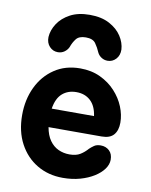

<svg xmlns="http://www.w3.org/2000/svg" viewBox="-89 -864 741 944"><g transform="rotate(10 281.0 -392.0)"><path d="M289.8 15Q217.8 15 161.4 -18.4Q105 -51.8 72.5 -112.5Q40 -173.2 40 -255.2Q40 -331.8 69.6 -394.1Q99.2 -456.5 153.8 -493.2Q208.2 -530 282.5 -530Q338.8 -530 383.1 -509Q427.5 -488 458.6 -454.1Q489.8 -420.2 506 -380.2Q522.2 -340.2 522.2 -301.2Q522.2 -262.5 503.4 -240.5Q484.5 -218.5 443 -218.5H178.2Q185.2 -178.5 203.1 -153.2Q221 -128 246.6 -116.1Q272.2 -104.2 302.5 -104.2Q335.5 -104.2 355.9 -116.9Q376.2 -129.5 392 -147.8Q402.2 -157.5 414.5 -166Q426.8 -174.5 447 -174.5Q473 -174.5 490.1 -158.2Q507.2 -142 507 -113Q506.8 -89.2 490.4 -66.6Q474 -44 444.6 -25.6Q415.2 -7.2 376 3.9Q336.8 15 289.8 15ZM177.8 -310.8H389Q382 -360.8 354.4 -386.2Q326.8 -411.8 283.8 -411.8Q241.8 -411.8 213.9 -387.4Q186 -363 177.8 -310.8ZM282.8 -797.5Q341.5 -797.5 381.2 -776.1Q421 -754.8 442 -722.5Q463 -690.2 464.8 -656Q465.5 -627 448.5 -608.6Q431.5 -590.2 407 -590.2Q390.2 -590.2 376.6 -598.9Q363 -607.5 356.2 -621Q345.5 -646.2 331.6 -665.5Q317.8 -684.8 282.8 -684.8Q248.8 -684.8 234.5 -666.2Q220.2 -647.8 212 -623.8Q205 -608.8 191 -599Q177 -589.2 158.8 -589.2Q134.2 -589.2 117.2 -607.5Q100.2 -625.8 101 -654.8Q103 -689 124.2 -721.9Q145.5 -754.8 185.2 -776.1Q225 -797.5 282.8 -797.5Z"/></g></svg>

Font: National Park
Style: Regular
Weight: 400
Designer: Andrea Herstowski, Ben Hoepner
Version: Version 1.009